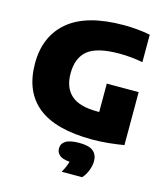

<svg xmlns="http://www.w3.org/2000/svg" viewBox="-142 -860 1073 1229"><g transform="rotate(15 395.0 -245.0)"><path d="M517.5 10Q274.5 10 156.5 -85.2Q38.5 -180.5 38.5 -367Q38.5 -547.5 159.5 -648.8Q280.5 -750 526.5 -750Q569 -750 614 -746Q659 -742 700.5 -733.5V-551.5Q664.5 -558.5 625.2 -562.5Q586 -566.5 545.5 -566.5Q397 -566.5 336 -516.5Q275 -466.5 275 -363.5Q275 -269.5 329.5 -220.8Q384 -172 501.5 -172Q508.5 -172 516 -172V-360H727V-9Q675.5 -0.5 622.8 4.8Q570 10 517.5 10ZM383 259.5Q408 215 415 185Q367 181 347.2 163.5Q327.5 146 327.5 119.5Q327.5 87.5 355.5 69.8Q383.5 52 446.5 52Q509.5 52 537.5 75.2Q565.5 98.5 565.5 140.5Q565.5 171 552.5 204Q539.5 237 518.5 259.5Z"/></g></svg>

Font: Encode Sans SemiExpanded SemiExpanded Black
Style: Regular
Weight: 900
Width: 6
Designer: Multiple Designers
Foundry: Impallari Type
Version: Version 3.000; ttfautohint (v1.8.3) -l 8 -r 50 -G 200 -x 14 